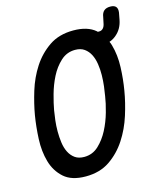

<svg xmlns="http://www.w3.org/2000/svg" viewBox="-120 -899 846 998"><g transform="rotate(-15 302.5 -400.0)"><path d="M218 10Q142 10 101 -26.5Q60 -63 44 -119Q28 -175 31 -241Q34 -307 44 -367Q54 -425 74 -490.5Q94 -556 130 -611.5Q166 -667 219.5 -703.5Q273 -740 350 -740Q426 -740 468 -704L472 -700H480Q492 -700 500.5 -709Q509 -718 512 -735L519 -768Q522 -789 534 -799.5Q546 -810 567.5 -810Q589 -810 598 -799.5Q607 -789 604 -768L597 -731Q588 -684 555 -656Q538 -641 517 -634Q522 -624 525 -613Q541 -557 538.5 -492Q536 -427 526 -369Q516 -308 495 -241.5Q474 -175 437.5 -119Q401 -63 347.5 -26.5Q294 10 218 10ZM236 -90Q281 -90 313.5 -120.5Q346 -151 368 -193.5Q390 -236 403.5 -284Q417 -332 422 -367Q426 -389 429.5 -418Q433 -447 433.5 -477.5Q434 -508 429.5 -537.5Q425 -567 413.5 -589.5Q402 -612 382.5 -626Q363 -640 333 -640Q288 -640 255 -609.5Q222 -579 200.5 -536.5Q179 -494 166 -447Q153 -400 147 -366Q143 -343 139.5 -313.5Q136 -284 136 -253.5Q136 -223 140 -193.5Q144 -164 155.5 -141Q167 -118 186.5 -104Q206 -90 236 -90Z"/></g></svg>

Font: Maple Mono Medium
Style: Italic
Weight: 500
Italic angle: -10°
Monospace: yes
Designer: subframe7536
Version: Version 7.000